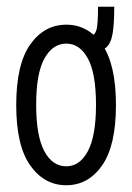

<svg xmlns="http://www.w3.org/2000/svg" viewBox="-20 -540 390 568"><path d="M176 8Q111 8 69.5 -50.5Q28 -109 28 -229Q28 -350 69.5 -408.5Q111 -467 176 -467Q241 -467 282 -408.5Q323 -350 323 -229Q323 -109 282 -50.5Q241 8 176 8ZM176 -48Q216 -48 240 -93Q264 -138 264 -230Q264 -323 240 -367Q216 -411 176 -411Q136 -411 111.5 -367Q87 -323 87 -230Q87 -138 111 -93Q135 -48 176 -48ZM318 -520Q318 -469 313 -440Q308 -411 293.5 -399Q279 -387 251 -387V-436Q261 -436 265.5 -452Q270 -468 270 -520Z"/></svg>

Font: Inconsolata ExtraCondensed
Style: Regular
Weight: 400
Width: 2
Monospace: yes
Designer: Raph Levien, Cyreal, Brenton Simpson
Foundry: Raph Levien, Cyreal, Google
Version: Version 3.000; ttfautohint (v1.8.2.53-6de2)